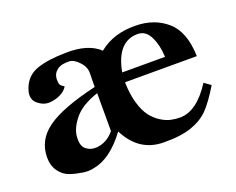

<svg xmlns="http://www.w3.org/2000/svg" viewBox="-88 -640 996 809"><g transform="rotate(-20 410.0 -235.0)"><path d="M796 -144Q758 -81 728 -50Q698 -19 649.5 -2Q601 15 525 14Q414 14 359 -95Q287 2 210 15Q188 21 159 16.5Q130 12 103.5 3Q77 -6 58.5 -31.5Q40 -57 40 -94Q40 -172 107.5 -220.5Q175 -269 330 -305L331 -366Q332 -394 309.5 -418Q287 -442 268 -443Q232 -445 212.5 -431Q193 -417 191 -392Q191 -377 193 -369.5Q195 -362 203 -357Q211 -352 212 -351Q203 -334 181 -322.5Q159 -311 133 -309Q103 -306 76 -329.5Q49 -353 67 -398Q86 -447 135 -464Q184 -481 263 -482Q364 -485 415 -437Q482 -491 580 -489Q664 -488 720 -439Q776 -390 779 -280H457Q458 -226 470 -185.5Q482 -145 499.5 -122Q517 -99 540 -84.5Q563 -70 583.5 -65.5Q604 -61 625 -61Q700 -61 767 -165ZM652 -323Q650 -376 631 -414.5Q612 -453 576 -453Q484 -453 460 -323ZM331 -107V-277Q256 -252 223 -210.5Q190 -169 188 -133V-131Q185 -93 204.5 -77Q224 -61 252 -63Q298 -67 331 -107Z"/></g></svg>

Font: GFS Artemisia
Style: Bold
Weight: 700
Designer: Designed by Takis Katsoulidis.
Foundry: Designed by Takis Katsoulidis.
Version: Version 1.0